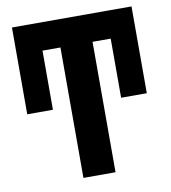

<svg xmlns="http://www.w3.org/2000/svg" viewBox="-81 -784 761 854"><g transform="rotate(-10 300.0 -357.0)"><path d="M454 -322V-714H570V-322ZM30 -322V-714H146V-322ZM227 0V-589H30V-714H570V-589H372V0Z"/></g></svg>

Font: Noto Sans Mono
Style: Bold
Weight: 700
Designer: Monotype Design Team
Foundry: Monotype Imaging Inc.
Version: Version 2.014